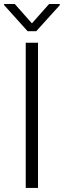

<svg xmlns="http://www.w3.org/2000/svg" viewBox="-23 -920 312 940"><path d="M0 0ZM163.1 0H103V-710.9H163.1ZM133.3 -805.7 217.3 -900.4H269.5V-894.5L154.3 -767.1H112.3L-2.9 -895V-900.4H49.3Z"/></svg>

Font: Roboto Light
Style: Regular
Weight: 300
Designer: Google
Version: Version 2.134; 2016; ttfautohint (v1.6)